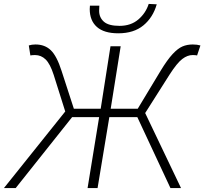

<svg xmlns="http://www.w3.org/2000/svg" viewBox="-61 -960 1043 980"><path d="M272 -391 213 -578Q195 -634 172 -656.5Q149 -679 118 -679Q104 -679 94 -677L86 -728Q101 -733 120 -733Q168 -733 198.5 -703.5Q229 -674 253 -599L316 -405H453L503 -724H555L504 -405H642L759 -599Q793 -655 820 -684Q847 -713 870.5 -723Q894 -733 923 -733Q945 -733 962 -728L945 -677Q937 -679 922 -679Q896 -679 869.5 -659Q843 -639 805 -580L680 -383L863 0H809L640 -362H497L437 0H386L445 -362H307L19 0H-41ZM397 -914 398 -931H446Q445 -924 445 -905Q445 -871 469 -849.5Q493 -828 549 -828Q607 -828 645 -860.5Q683 -893 698 -940L739 -938Q720 -871 671 -830.5Q622 -790 543 -790Q470 -790 433.5 -822.5Q397 -855 397 -914Z"/></svg>

Font: Nebula Sans Light
Style: Regular
Weight: 300
Italic angle: -9°
Designer: Paul D. Hunt for Adobe (as Source Sans)
Foundry: Nebula Entertainment & Broadcasting LLC
Version: Version 1.010